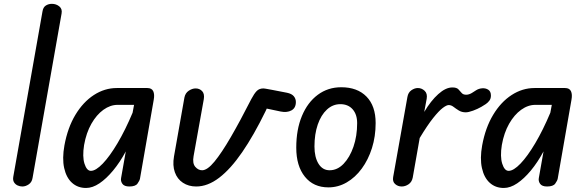

<svg xmlns="http://www.w3.org/2000/svg" viewBox="-20 -948 2970 976"><path d="M93.5 0Q81.5 0 69.8 -5.2Q58 -10.5 51.2 -21.5Q44.5 -32.5 47.5 -49.5L196 -890Q199.5 -911.5 213.2 -920Q227 -928.5 243.5 -928.5Q265.5 -928.5 281.5 -915.5Q297.5 -902.5 293 -879L145.5 -43.5Q142 -21.5 126 -10.8Q110 0 93.5 0Z M417.5 7.5Q375 7.5 346 -18.8Q317 -45 306.2 -93.8Q295.5 -142.5 307.5 -209Q324 -299 363.2 -364.2Q402.5 -429.5 457.2 -465Q512 -500.5 573.5 -500.5H729Q751.5 -500.5 759 -484.2Q766.5 -468 761.5 -441L691.5 -39.5Q689.5 -29.5 679 -14.8Q668.5 0 637.5 0Q611.5 0 602 -13.8Q592.5 -27.5 595.5 -43L619.5 -178.5Q590 -123.5 555.2 -81.5Q520.5 -39.5 485.5 -16Q450.5 7.5 417.5 7.5ZM442 -79.5Q467 -79.5 502.5 -116.5Q538 -153.5 577.5 -220.2Q617 -287 654 -375L661.5 -415H578Q540.5 -415 505.5 -389.8Q470.5 -364.5 444.5 -318.8Q418.5 -273 407.5 -211Q398 -152 409.5 -115.8Q421 -79.5 442 -79.5Z M977.5 0Q938.5 0 909.8 -19Q881 -38 868.8 -72.5Q856.5 -107 864.5 -153L917.5 -452.5Q922 -475 939.5 -486.8Q957 -498.5 974.5 -498.5Q994.5 -498.5 1007.5 -484.8Q1020.5 -471 1016 -444L964 -154Q957.5 -118 972.5 -100.2Q987.5 -82.5 1007.5 -82.5Q1034 -82.5 1070.2 -126.5Q1106.5 -170.5 1153.5 -251.5Q1200.5 -332.5 1257.5 -444.5Q1272 -472 1284.8 -485.2Q1297.5 -498.5 1319.5 -498.5Q1322 -498.5 1331.2 -497Q1340.5 -495.5 1365.2 -490.8Q1390 -486 1439 -476.5Q1463 -471.5 1473.5 -458.8Q1484 -446 1484 -429.5Q1484 -399 1461.5 -386.8Q1439 -374.5 1407 -381L1336 -396L1330 -383Q1270 -260 1211.2 -174.5Q1152.5 -89 1094.2 -44.5Q1036 0 977.5 0Z M1649.5 4.5Q1573.5 4.5 1529.8 -49.8Q1486 -104 1486 -197.5Q1486 -289.5 1514.8 -358.5Q1543.5 -427.5 1595.2 -466Q1647 -504.5 1714.5 -504.5Q1796.5 -504.5 1843 -457Q1889.5 -409.5 1889.5 -322.5Q1889.5 -254.5 1870.8 -195.2Q1852 -136 1819 -91Q1786 -46 1742.5 -20.8Q1699 4.5 1649.5 4.5ZM1655.5 -82.5Q1695 -82.5 1726.5 -115.2Q1758 -148 1776.8 -202.2Q1795.5 -256.5 1795.5 -322Q1795.5 -366.5 1772.5 -392.5Q1749.5 -418.5 1710 -418.5Q1671.5 -418.5 1641.8 -391Q1612 -363.5 1595.2 -314.8Q1578.5 -266 1578.5 -203.5Q1578.5 -149 1599 -115.8Q1619.5 -82.5 1655.5 -82.5Z M2022 0Q2002.5 0 1988.5 -12.5Q1974.5 -25 1978.5 -48L2051 -455Q2055 -478 2071.2 -489.2Q2087.5 -500.5 2104 -500.5Q2123.5 -500.5 2138.5 -486.5Q2153.5 -472.5 2149 -446L2136.5 -379Q2170 -435.5 2207.8 -469.5Q2245.5 -503.5 2279.5 -503.5Q2301 -503.5 2310 -494.2Q2319 -485 2326.5 -475.8Q2334 -466.5 2349.5 -466.5Q2363.5 -466.5 2378 -475Q2392.5 -483.5 2400 -489Q2414 -498 2431.5 -499.2Q2449 -500.5 2462.2 -491.8Q2475.5 -483 2475.5 -462.5Q2475.5 -447 2468 -436.8Q2460.5 -426.5 2449.5 -419Q2438.5 -411.5 2427 -405Q2408 -394 2384.8 -385.5Q2361.5 -377 2347.5 -377Q2327.5 -377 2312.5 -386.2Q2297.5 -395.5 2285.5 -404.8Q2273.5 -414 2261 -414Q2250 -414 2230.5 -399.2Q2211 -384.5 2182 -348.2Q2153 -312 2113.5 -246.5L2078 -45Q2073.5 -22.5 2056.8 -11.2Q2040 0 2022 0Z M2541 7.5Q2498.5 7.5 2469.5 -18.8Q2440.5 -45 2429.8 -93.8Q2419 -142.5 2431 -209Q2447.5 -299 2486.8 -364.2Q2526 -429.5 2580.8 -465Q2635.5 -500.5 2697 -500.5H2852.5Q2875 -500.5 2882.5 -484.2Q2890 -468 2885 -441L2815 -39.5Q2813 -29.5 2802.5 -14.8Q2792 0 2761 0Q2735 0 2725.5 -13.8Q2716 -27.5 2719 -43L2743 -178.5Q2713.5 -123.5 2678.8 -81.5Q2644 -39.5 2609 -16Q2574 7.5 2541 7.5ZM2565.5 -79.5Q2590.5 -79.5 2626 -116.5Q2661.5 -153.5 2701 -220.2Q2740.5 -287 2777.5 -375L2785 -415H2701.5Q2664 -415 2629 -389.8Q2594 -364.5 2568 -318.8Q2542 -273 2531 -211Q2521.5 -152 2533 -115.8Q2544.5 -79.5 2565.5 -79.5Z"/></svg>

Font: Edu AU VIC WA NT Hand Medium
Style: Regular
Weight: 500
Version: Version 1.001